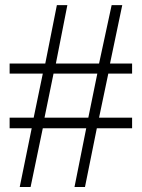

<svg xmlns="http://www.w3.org/2000/svg" viewBox="-20 -725 561 760"><path d="M58.1 15.1 105.5 -217.3H18.1V-259.3H113.3L149.4 -433.6H18.1V-473.6H159.2L205.1 -704.6H246.6L201.2 -473.6H372.1L421.9 -704.6H463.9L415.5 -473.6H502.9V-433.6H408.7L372.1 -259.3H502.9V-217.3H363.3L316.4 15.1H274.9L321.3 -217.3H149.4L101.1 15.1ZM156.2 -259.3H329.6L365.2 -433.6H191.9Z"/></svg>

Font: Nuosu SIL
Style: Regular
Weight: 400
Designer: Peter Constable, Alex Kotlar, Peter Martin
Foundry: SIL International
Version: Version 2.300